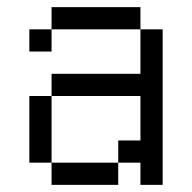

<svg xmlns="http://www.w3.org/2000/svg" viewBox="-20 -520 540 540"><path d="M125 -62.5V0H312.5V-62.5ZM125 -62.5V-250H62.5V-62.5ZM375 -62.5V0H437.5V-437.5H375Q375 -437.5 375 -312.5H125V-250H375Q375 -250 375 -125H312.5V-62.5ZM125 -437.5H62.5V-375H125ZM125 -437.5H375V-500H125Z"/></svg>

Font: Unifont
Style: Medium
Weight: 500
Version: Version 9.0.06